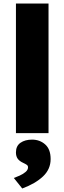

<svg xmlns="http://www.w3.org/2000/svg" viewBox="-20 -760 368 1096"><path d="M71 0V-740H257V0ZM107 316 59 256Q73 251 92 242.5Q111 234 125.5 222Q140 210 140 195Q140 186 133 181Q126 176 113 170Q91 160 81 146Q71 132 71 110Q71 73 97 55Q123 37 163 37Q207 37 238 64.5Q269 92 269 148Q269 206 225.5 247Q182 288 107 316Z"/></svg>

Font: Lexend Deca ExtraBold
Style: Regular
Weight: 800
Designer: Bonnie Shaver-Troup, Thomas Jockin
Foundry: Lexend
Version: Version 1.008; ttfautohint (v1.8.4.7-5d5b)